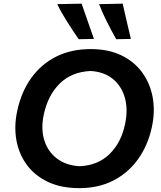

<svg xmlns="http://www.w3.org/2000/svg" viewBox="-20 -988 855 1021"><path d="M401.5 12.5Q305.5 12.5 235.5 -20.5Q165.5 -53.5 123 -111Q80.5 -168.5 67.2 -242.5Q54 -316.5 71.5 -398Q93 -499 145.8 -572.8Q198.5 -646.5 278.5 -686.8Q358.5 -727 462.5 -727Q556 -727 625 -693.8Q694 -660.5 736.2 -602.5Q778.5 -544.5 792 -469.8Q805.5 -395 787.5 -312Q767 -216 715 -142.8Q663 -69.5 583.8 -28.5Q504.5 12.5 401.5 12.5ZM403.5 -104Q501.5 -108.5 563.2 -169.5Q625 -230.5 645 -328Q661.5 -405.5 644 -468Q626.5 -530.5 579.8 -568.5Q533 -606.5 461 -610.5Q360 -605.5 297.5 -543.5Q235 -481.5 213 -380Q196.5 -302.5 215.8 -241.5Q235 -180.5 283.8 -144.2Q332.5 -108 403.5 -104ZM398.5 -779.5Q367.5 -824.5 335.8 -874.5Q304 -924.5 284.5 -966L414 -968.5Q430.5 -921 446.8 -874.5Q463 -828 479.5 -781ZM598 -779.5Q572.5 -824.5 547.2 -875Q522 -925.5 507 -966L632.5 -968.5Q643 -921.5 653.8 -874.8Q664.5 -828 676 -781Z"/></svg>

Font: Commissioner Loud SemiBold
Style: Italic
Weight: 600
Italic angle: -12°
Designer: Kostas Bartsokas
Foundry: Kostas Bartsokas
Version: Version 1.000; ttfautohint (v1.8.3)